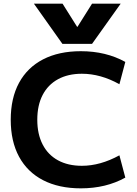

<svg xmlns="http://www.w3.org/2000/svg" viewBox="-20 -1020 751 1050"><path d="M165.4 -1000H322L401.7 -873.3H403.7L483.4 -1000H640L483.3 -780H321.4ZM422.3 10Q302 10 215.8 -34.5Q129.7 -79 84.2 -163Q38.7 -247 38.7 -365Q38.7 -483.3 84.2 -567.2Q129.7 -651 215.8 -695.5Q302 -740 422.3 -740Q559.3 -740 665.3 -681.3L633 -559.4Q530.3 -616.7 427.7 -616.7Q352 -616.7 297.1 -586.7Q242.3 -556.7 213.1 -500.5Q183.9 -444.3 183.9 -365Q183.9 -286.7 213.1 -230Q242.3 -173.3 297.1 -143.3Q352 -113.3 427.7 -113.3Q528.3 -113.3 633 -170.6L665.3 -48.7Q559.3 10 422.3 10Z"/></svg>

Font: M PLUS 1 Thin
Style: Regular
Weight: 100
Designer: Coji Morishita
Foundry: UNDERFOREST DESIGN
Version: Version 1.001